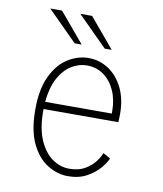

<svg xmlns="http://www.w3.org/2000/svg" viewBox="-80 -762 711 837"><g transform="rotate(10 275.0 -343.0)"><path d="M277 11Q230.5 11 186.8 -15.8Q143 -42.5 115 -100.2Q87 -158 87 -251Q87 -342 115 -399.8Q143 -457.5 186.8 -484.8Q230.5 -512 277.5 -512Q327 -512 367 -485.2Q407 -458.5 430.8 -409.8Q454.5 -361 454.5 -295Q454.5 -276 453.5 -259H122Q122 -255 122 -251Q122 -173.5 144 -122.8Q166 -72 201.5 -47Q237 -22 277 -22Q318 -22 345.8 -38Q373.5 -54 390 -75.8Q406.5 -97.5 412.5 -115L445 -97Q438 -78.5 416.5 -53Q395 -27.5 360 -8.2Q325 11 277 11ZM276 -479Q240.5 -479 207.8 -458.8Q175 -438.5 152.2 -396.8Q129.5 -355 123.5 -291H418.5V-301.5Q418.5 -353.5 400 -393.8Q381.5 -434 349.5 -456.5Q317.5 -479 276 -479ZM339 -564.5 208 -695.5H260L370 -564.5ZM206 -564.5 75 -695.5H127L237 -564.5Z"/></g></svg>

Font: Trispace SemiCondensed Thin
Style: Regular
Weight: 100
Width: 4
Designer: Tyler Finck
Foundry: Etcetera Type Company
Version: Version 1.210; ttfautohint (v1.8.3)